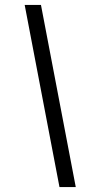

<svg xmlns="http://www.w3.org/2000/svg" viewBox="-20 -653 391 778"><path d="M221 105 80 -633H146L287 105Z"/></svg>

Font: Yrsa
Style: Italic
Weight: 400
Italic angle: -7.10001°
Designer: Anna Giedrys (Yrsa+Rasa design), David Brezina (Yrsa art-direction, Rasa art-direction, design)
Foundry: Rosetta Type Foundry
Version: Version 2.004